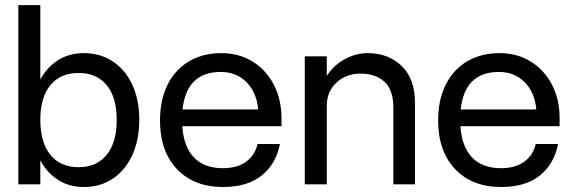

<svg xmlns="http://www.w3.org/2000/svg" viewBox="-20 -720 2245 750"><path d="M51.5 -700H137.5V-409.5Q164 -458 207.2 -485.2Q250.5 -512.5 307 -512.5Q372 -512.5 420.8 -480Q469.5 -447.5 496.8 -389Q524 -330.5 524 -252Q524 -173.5 496.8 -114.2Q469.5 -55 420.8 -22.2Q372 10.5 307 10.5Q250.5 10.5 207.2 -17Q164 -44.5 137.5 -93.5V0H51.5ZM436 -252Q436 -339 397 -387Q358 -435 287.5 -435Q215.5 -435 176.5 -387Q137.5 -339 137.5 -252Q137.5 -164 176.5 -115.5Q215.5 -67 287.5 -67Q358 -67 397 -115.5Q436 -164 436 -252Z M605 -249.5Q605 -330 634.5 -389Q664 -448 718 -480.2Q772 -512.5 844.5 -512.5Q913 -512.5 966 -480Q1019 -447.5 1049.2 -390Q1079.5 -332.5 1079.5 -257.5V-227H692Q697.5 -146.5 737.8 -104.8Q778 -63 850 -63Q907.5 -63 942 -88.8Q976.5 -114.5 986 -157.5H1073.5Q1057.5 -78 1001.5 -33.8Q945.5 10.5 851 10.5Q737.5 10.5 671.2 -59.5Q605 -129.5 605 -249.5ZM842.5 -439Q709 -439 693 -292.5H988.5Q982.5 -359.5 942.8 -399.2Q903 -439 842.5 -439Z M1516.5 -299.5Q1516.5 -369.5 1481.5 -401Q1446.5 -432.5 1388.5 -432.5Q1332 -432.5 1294.2 -397.2Q1256.5 -362 1256.5 -306.5V0H1170.5V-500H1256.5V-423.5Q1284 -466 1327.5 -489.2Q1371 -512.5 1416 -512.5Q1496.5 -512.5 1548.8 -462.5Q1601 -412.5 1601 -318V0H1516.5Z M1691.5 -249.5Q1691.5 -330 1721 -389Q1750.5 -448 1804.5 -480.2Q1858.5 -512.5 1931 -512.5Q1999.5 -512.5 2052.5 -480Q2105.5 -447.5 2135.8 -390Q2166 -332.5 2166 -257.5V-227H1778.5Q1784 -146.5 1824.2 -104.8Q1864.5 -63 1936.5 -63Q1994 -63 2028.5 -88.8Q2063 -114.5 2072.5 -157.5H2160Q2144 -78 2088 -33.8Q2032 10.5 1937.5 10.5Q1824 10.5 1757.8 -59.5Q1691.5 -129.5 1691.5 -249.5ZM1929 -439Q1795.5 -439 1779.5 -292.5H2075Q2069 -359.5 2029.2 -399.2Q1989.5 -439 1929 -439Z"/></svg>

Font: Overused Grotesk
Style: Regular
Weight: 450
Version: Version 0.004